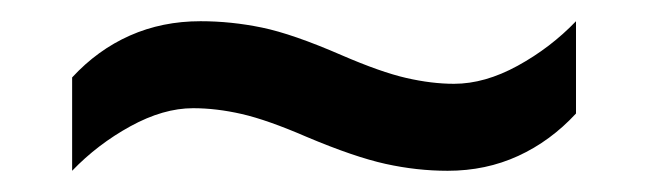

<svg xmlns="http://www.w3.org/2000/svg" viewBox="-20 -443 612 181"><path d="M269 -314Q232 -330 208 -335.5Q184 -341 162 -341Q134 -341 103 -324Q72 -307 48 -282V-370Q72 -396 102.5 -409.5Q133 -423 169 -423Q198 -423 227 -417Q256 -411 302 -391Q339 -375 363 -369.5Q387 -364 408 -364Q437 -364 468 -381Q499 -398 523 -423V-336Q499 -310 468.5 -296Q438 -282 402 -282Q373 -282 343.5 -288.5Q314 -295 269 -314Z"/></svg>

Font: Noto Sans Armenian Medium
Style: Regular
Weight: 500
Designer: Monotype Design Team
Foundry: Monotype Imaging Inc.
Version: Version 2.007